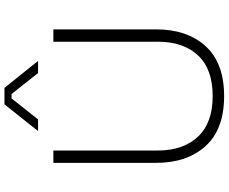

<svg xmlns="http://www.w3.org/2000/svg" viewBox="-100 -884 1001 840"><g transform="rotate(-90 400.0 -463.5)"><path d="M108 -280V-730H162V-273Q162 -162 222.5 -97.5Q283 -33 400 -33Q518 -33 578 -97Q638 -161 638 -273V-730H692V-280Q692 -145 618.5 -64Q545 17 400 17Q255 17 181.5 -64Q108 -145 108 -280ZM364 -944H436L554 -797H501L409 -913H390L298 -797H247Z"/></g></svg>

Font: Sora-SIA ExtraLight
Style: Regular
Weight: 200
Designer: Jonathan Barnbrook, Julián Moncada
Foundry: Barnbrook Fonts
Version: Version 2.000